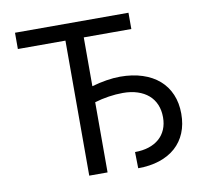

<svg xmlns="http://www.w3.org/2000/svg" viewBox="-81 -815 969 909"><g transform="rotate(-10 404.0 -360.5)"><path d="M593.8 -649.1H365.1V-414.4Q400.6 -424.7 435.9 -430.4Q471.2 -436.1 501.4 -436.1Q561.1 -436.1 608.5 -420.6Q655.9 -405.2 688.9 -376.4Q721.9 -347.7 739.5 -306.3Q757.1 -264.9 757.1 -213.1Q757.1 -161.9 740.2 -121.4Q723.4 -81 691.6 -52.7Q659.8 -24.5 614.2 -9.4Q568.5 5.7 511.4 5.7L509.9 -72.4Q546.9 -72.4 576.3 -82Q605.8 -91.6 626.4 -109.6Q647 -127.5 658 -153.4Q669 -179.3 669 -211.6Q669 -245.7 657.5 -272.9Q646 -300.1 624.3 -318.9Q602.6 -337.7 571.6 -347.8Q540.5 -358 501.4 -358Q468 -358 432.9 -352.6Q397.7 -347.3 365.1 -337.4V0H277V-649.1H48.3V-727.3H593.8Z"/></g></svg>

Font: Fast_Sans
Style: Regular
Weight: 400
Designer: Rasmus Andersson
Foundry: rsms
Version: Version 3.018;git-588b23468